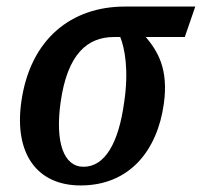

<svg xmlns="http://www.w3.org/2000/svg" viewBox="-20 -556 616 586"><path d="M226 10C375 10 460 -96 480 -239C495 -346 461 -400 425 -443H544L576 -536H361C199 -536 72 -438 45 -245C23 -88 92 10 226 10ZM235 -47C174 -47 148 -122 165 -244C186 -393 248 -443 328 -443H347C360 -411 374 -344 359 -244C342 -119 300 -47 235 -47Z"/></svg>

Font: Noto Serif Condensed SemiBold
Style: Italic
Weight: 600
Width: 3
Italic angle: -12°
Designer: Monotype Design Team
Foundry: Monotype Imaging Inc.
Version: Version 2.014